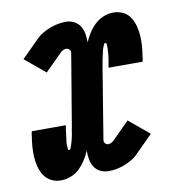

<svg xmlns="http://www.w3.org/2000/svg" viewBox="-67 -600 634 671"><g transform="rotate(-10 250.0 -265.0)"><path d="M97 8Q78 8 62.5 0Q47 -8 37.5 -22.5Q28 -37 23.5 -54.5Q19 -72 18 -90Q17 -108 18.5 -126.5Q20 -145 23 -163Q23 -166 23.5 -169Q24 -172 25 -175Q25 -176 25 -177Q25 -178 26 -179H147Q146 -178 146 -177Q146 -176 146 -175Q146 -174 145.5 -172.5Q145 -171 145 -170V-169Q145 -168 145 -167.5Q145 -167 144 -166Q144 -162 143.5 -158.5Q143 -155 142.5 -151Q142 -147 141.5 -143Q141 -139 140.5 -135.5Q140 -132 139.5 -128Q139 -124 138.5 -120Q138 -116 138 -112.5Q138 -109 138.5 -105Q139 -101 139 -96.5Q139 -92 143 -92Q147 -92 148.5 -96Q150 -100 151 -103Q152 -106 153 -109Q154 -112 155 -115.5Q156 -119 157 -122Q158 -125 158.5 -128.5Q159 -132 160 -135.5Q161 -139 161.5 -142Q162 -145 162.5 -148.5Q163 -152 163.5 -155Q164 -158 164.5 -161.5Q165 -165 166 -168L209 -425Q210 -432 205 -437Q200 -442 193 -442Q190 -442 187 -441Q184 -440 181 -438Q180 -438 179 -437Q178 -436 177 -436L113 -372L41 -432L105 -496Q115 -506 128 -513Q141 -520 154.5 -525Q168 -530 181.5 -532.5Q195 -535 209 -535Q224 -535 237.5 -528.5Q251 -522 259 -509.5Q267 -497 269.5 -482Q272 -467 272 -451Q279 -468 289 -483.5Q299 -499 313 -512Q327 -525 344 -531.5Q361 -538 378 -538Q378 -538 378 -538Q378 -538 378 -538Q397 -538 413 -530Q429 -522 438 -507.5Q447 -493 451.5 -475.5Q456 -458 457 -440Q458 -422 456.5 -403.5Q455 -385 452 -367Q452 -364 451.5 -361Q451 -358 450 -355Q450 -354 450 -353Q450 -352 450 -351H329Q329 -352 329 -353Q329 -354 329 -355Q329 -356 329.5 -357.5Q330 -359 330 -360V-361Q330 -362 330.5 -362.5Q331 -363 331 -364Q331 -368 332 -371.5Q333 -375 333.5 -379Q334 -383 334.5 -387Q335 -391 335.5 -394.5Q336 -398 336 -402Q336 -406 336.5 -410Q337 -414 337 -417.5Q337 -421 337 -425Q337 -429 336.5 -433.5Q336 -438 332 -438Q329 -438 327 -434Q325 -430 324 -427Q323 -424 322 -421Q321 -418 320 -414.5Q319 -411 318.5 -408Q318 -405 317 -401.5Q316 -398 315.5 -394.5Q315 -391 314 -388Q313 -385 312.5 -381.5Q312 -378 311.5 -375Q311 -372 310.5 -368.5Q310 -365 309 -362L267 -105Q266 -98 270.5 -93Q275 -88 282 -88Q285 -88 288 -89Q291 -90 294 -92H295Q295 -92 296 -93Q297 -94 298 -94L362 -158L434 -98L370 -34Q360 -24 347 -17Q334 -10 321 -5Q308 0 294 2.5Q280 5 266 5Q251 5 237.5 -1.5Q224 -8 216 -20.5Q208 -33 205.5 -48Q203 -63 203 -79Q196 -62 186 -46.5Q176 -31 162.5 -18Q149 -5 131.5 1.5Q114 8 97 8Q97 8 97 8Q97 8 97 8Z"/></g></svg>

Font: Iosevka Slab Heavy
Style: Italic
Weight: 900
Italic angle: -9°
Monospace: yes
Designer: Belleve Invis
Foundry: Belleve Invis
Version: Version 11.1.0; ttfautohint (v1.8.3)